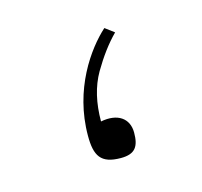

<svg xmlns="http://www.w3.org/2000/svg" viewBox="-49 -270 339 322"><g transform="rotate(-15 121.0 -109.0)"><path d="M155.3 -217.8C125 -190.4 82 -130.9 82 -50.3C82 -15.6 90.8 0 126 0C150.9 0 158.2 -11.7 158.2 -35.6C158.2 -60.5 139.2 -73.7 109.4 -67.9C109.4 -99.6 115.7 -127 128.9 -149.9C142.1 -172.4 155.8 -190.9 170.9 -206.1Z"/></g></svg>

Font: Vazirmatn Thin
Style: Regular
Weight: 100
Designer: Saber Rastikerdar
Foundry: Saber Rastikerdar
Version: Version 33.003